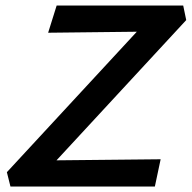

<svg xmlns="http://www.w3.org/2000/svg" viewBox="-20 -678 697 698"><path d="M18 0 5 -52 560 -652 594 -564 155 -559 186 -658H646L657 -605L103 -6L74 -94L564 -99L543 0Z"/></svg>

Font: Ysabeau Office
Style: Bold Italic
Weight: 700
Italic angle: -12°
Designer: Christian Thalmann (Catharsis Fonts)
Version: Version 2.001;gftools[0.9.30]; featfreeze: tnum,lnum,ss02